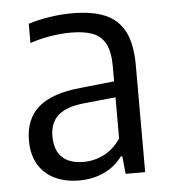

<svg xmlns="http://www.w3.org/2000/svg" viewBox="-45 -592 572 642"><g transform="rotate(-5 241.0 -270.5)"><path d="M417.5 -358.5V0H352L346 -59.5H341Q316.5 -26 279 -8.8Q241.5 8.5 196 8.5Q148.5 8.5 113 -9Q77.5 -26.5 58.5 -59.5Q39.5 -92.5 39.5 -138.5Q39.5 -211 85.2 -250.8Q131 -290.5 228 -299.5L340.5 -311.5V-362.5Q340.5 -410.5 326.2 -437.5Q312 -464.5 283.8 -475.5Q255.5 -486.5 209.5 -486.5Q179 -486.5 143 -480.8Q107 -475 73 -463.5V-528Q104.5 -538.5 144.2 -544.5Q184 -550.5 220 -550.5Q287.5 -550.5 330.8 -532.2Q374 -514 395.8 -472Q417.5 -430 417.5 -358.5ZM340.5 -119.5V-258L233 -247Q174 -241 146.5 -216.2Q119 -191.5 119 -146.5Q119 -99.5 143.8 -75.8Q168.5 -52 216 -52Q251 -52 283.5 -68Q316 -84 340.5 -119.5Z"/></g></svg>

Font: Encode Sans Semi Condensed
Style: Regular
Weight: 400
Width: 4
Designer: Multiple Designers
Foundry: Impallari Type
Version: Version 2.000